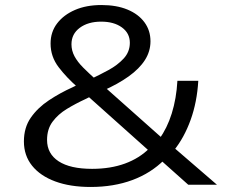

<svg xmlns="http://www.w3.org/2000/svg" viewBox="-20 -734 897 763"><path d="M340 9Q259 9 199.5 -13Q140 -35 107.5 -75.5Q75 -116 75 -172Q75 -227 102.5 -266.5Q130 -306 174.5 -335.5Q219 -365 268 -387L304 -405L290 -386Q245 -425 213 -467Q181 -509 181 -561Q181 -607 207 -641Q233 -675 278 -694.5Q323 -714 383 -714Q443 -714 486.5 -696Q530 -678 554 -645.5Q578 -613 578 -570Q578 -530 556 -495.5Q534 -461 491.5 -430.5Q449 -400 388 -373L394 -390L628 -182H613Q644 -224 662.5 -283Q681 -342 685 -413H768Q763 -328 737.5 -257.5Q712 -187 671 -136L667 -151L842 0H728L617 -99H633Q580 -46 506 -18.5Q432 9 340 9ZM346 -63Q419 -63 476.5 -84Q534 -105 574 -145V-133L320 -360L355 -358L319 -340Q280 -322 245.5 -301Q211 -280 189 -250.5Q167 -221 167 -178Q167 -123 213 -93Q259 -63 346 -63ZM382 -648Q330 -648 297 -623.5Q264 -599 264 -558Q264 -533 276 -510.5Q288 -488 310.5 -465.5Q333 -443 363 -416L341 -420Q375 -436 411 -455.5Q447 -475 471.5 -501.5Q496 -528 496 -564Q496 -602 464.5 -625Q433 -648 382 -648Z"/></svg>

Font: Nunito Sans 10pt Expanded
Style: Regular
Weight: 400
Width: 7
Designer: Vernon Adams
Foundry: Vernon Adams
Version: Version 3.101;gftools[0.9.27]